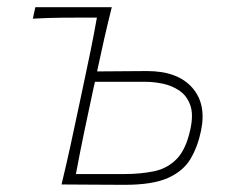

<svg xmlns="http://www.w3.org/2000/svg" viewBox="-20 -514 644 535"><path d="M151.5 0Q165 -56.5 176.5 -108.8Q188 -161 200.5 -221L211 -270.5Q222.5 -324 232 -370.5Q241.5 -417 250 -465H248Q205.5 -465 160.8 -464.8Q116 -464.5 71.5 -462L78.5 -494H291.5Q280 -448 270.2 -405Q260.5 -362 250.5 -315Q280 -315 318 -315.5Q356 -316 389.5 -316Q474.5 -316 515.2 -270.2Q556 -224.5 540 -149Q531 -105.5 511 -71.5Q491 -37.5 448.2 -18.2Q405.5 1 327 1Q276 1 229.5 0.5Q183 0 151.5 0ZM191.5 -29H326Q372 -29 409.2 -36.8Q446.5 -44.5 472.5 -71.2Q498.5 -98 510.5 -154Q519.5 -195.5 510 -221.5Q500.5 -247.5 479.8 -261.5Q459 -275.5 433.8 -280.8Q408.5 -286 386.5 -286H244.5Q243.5 -282 242.8 -278.2Q242 -274.5 241 -270.5Q227 -205.5 215 -148Q203 -90.5 191.5 -29Z"/></svg>

Font: Commissioner Flair Thin
Style: Italic
Weight: 100
Italic angle: -12°
Designer: Kostas Bartsokas
Foundry: Kostas Bartsokas
Version: Version 1.000; ttfautohint (v1.8.3)